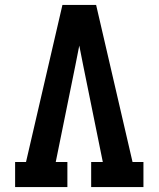

<svg xmlns="http://www.w3.org/2000/svg" viewBox="-20 -755 640 775"><path d="M41 0V-101H85L232 -735H368L515 -101H559V0H348V-101H395L316 -490Q312 -510 308 -530.5Q304 -551 300 -571Q296 -551 292 -530.5Q288 -510 284 -490L205 -101H252V0Z"/></svg>

Font: Iosevka HT Extended
Style: Bold
Weight: 700
Width: 7
Monospace: yes
Designer: Belleve Invis
Foundry: Belleve Invis
Version: Version 32.3.0; ttfautohint (v1.8.4)